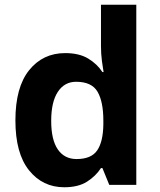

<svg xmlns="http://www.w3.org/2000/svg" viewBox="-20 -780 673 810"><path d="M251 10Q160 10 102.5 -61.5Q45 -133 45 -272Q45 -412 103 -484Q161 -556 255 -556Q314 -556 352 -533Q390 -510 412 -476H417Q414 -492 410 -522.5Q406 -553 406 -585V-760H555V0H441L412 -71H406Q384 -37 347 -13.5Q310 10 251 10ZM303 -109Q365 -109 390 -145.5Q415 -182 416 -255V-271Q416 -351 391.5 -393Q367 -435 301 -435Q252 -435 224 -392.5Q196 -350 196 -270Q196 -190 224 -149.5Q252 -109 303 -109Z"/></svg>

Font: Noto Sans Nag Mundari
Style: Bold
Weight: 700
Version: Version 1.000